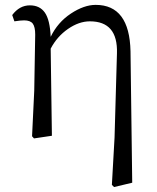

<svg xmlns="http://www.w3.org/2000/svg" viewBox="-20 -548 634 775"><path d="M506.8 -340.8 513.7 189.5 440.4 207 431.6 198.2 442.4 6.8 452.1 -333Q456.1 -461.9 342.8 -461.9Q298.8 -461.9 254.4 -431.2Q210 -400.4 184.6 -351.6L189.5 0L117.2 10.7L109.4 2L118.2 -181.6L122.1 -408.2Q122.1 -439.5 112.3 -452.6Q102.5 -465.8 77.1 -465.8Q63.5 -465.8 38.1 -461.9L29.3 -487.3Q58.6 -526.4 100.6 -526.4Q140.6 -526.4 161.1 -497.1Q181.6 -467.8 184.6 -399.4Q212.9 -458 266.1 -493.2Q319.3 -528.3 366.2 -528.3Q502.9 -528.3 506.8 -340.8Z"/></svg>

Font: Bpmf Zihi Serif Regular
Style: Regular
Weight: 400
Foundry: But Ko
Version: Version 1.320